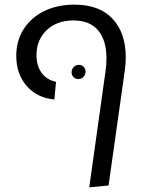

<svg xmlns="http://www.w3.org/2000/svg" viewBox="-20 -597 634 826"><path d="M434 -291Q438 -316 438 -346Q438 -424 402 -466.5Q366 -509 296 -509Q224 -509 180.5 -467Q137 -425 137 -360Q137 -313 159.5 -283Q182 -253 221 -245L214 -169Q139 -176 94.5 -227.5Q50 -279 50 -357Q50 -422 82 -472Q114 -522 170.5 -549.5Q227 -577 300 -577Q408 -577 464.5 -516Q521 -455 521 -351Q521 -321 517 -294L447 201L364 209ZM348 -289Q348 -301 340 -309.5Q332 -318 320 -318Q306 -318 297 -308.5Q288 -299 288 -286Q288 -274 296 -265.5Q304 -257 317 -257Q331 -257 339.5 -266.5Q348 -276 348 -289Z"/></svg>

Font: FiraGO Book
Style: Italic
Weight: 350
Italic angle: -8°
Designer: bBox Type GmbH
Foundry: bBox Type GmbH
Version: Version 1.001